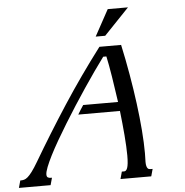

<svg xmlns="http://www.w3.org/2000/svg" viewBox="-185 -971 989 1029"><g transform="rotate(-5 309.5 -456.5)"><path d="M370.6 -715.8H487.3Q504.9 -635.3 519 -553.7Q533.2 -472.2 543.2 -395.5Q553.2 -318.8 558.6 -250.2Q564 -181.6 564 -127Q564 -114.3 563.5 -102.5Q563 -90.8 563 -80.1Q563 -65.9 565.2 -57.9Q567.4 -49.8 570.6 -45.7Q573.7 -41.5 577.9 -40.3Q582 -39.1 585.9 -39.1H597.7L586.9 0H421.4L432.1 -39.1H444.8Q449.7 -39.1 454.1 -42.7Q458.5 -46.4 461.9 -55.7Q465.3 -64.9 467 -81.1Q468.8 -97.2 468.8 -122.6Q468.8 -145.5 467.3 -173.1Q465.8 -200.7 463.4 -231.7Q460.9 -262.7 457.5 -296.1Q454.1 -329.6 450.2 -363.8H226.1Q233.4 -376.5 241 -388.4Q248.5 -400.4 256.8 -412.6H444.3Q439 -448.2 433.8 -483.4Q428.7 -518.6 423.6 -550.8Q418.5 -583 413.3 -611.1Q408.2 -639.2 403.3 -661.1H386.2Q361.8 -628.4 333.5 -587.9Q305.2 -547.4 275.4 -503.2Q245.6 -459 215.8 -412.6Q186 -366.2 158.4 -321.3Q130.9 -276.4 106.9 -234.9Q83 -193.4 65.4 -158.7Q47.9 -124 37.8 -98.1Q27.8 -72.3 27.8 -58.6Q27.8 -46.9 33.9 -43Q40 -39.1 50.3 -39.1H56.2L45.4 0H-125L-114.3 -39.1H-111.8Q-102.5 -39.1 -93.8 -41.3Q-85 -43.5 -74.2 -52.5Q-63.5 -61.5 -49.6 -80.1Q-35.6 -98.6 -16.6 -130.9Q68.4 -275.4 164.3 -422.9Q260.3 -570.3 370.6 -715.8ZM432.6 -913.1H541.5L406.7 -772H355.5Z"/></g></svg>

Font: Arian Grqi
Style: Italic
Weight: 400
Italic angle: -15°
Designer: Ruben Hakobyan (Tarumian)
Foundry: Ruben Hakobyan (Tarumian)
Version: Version 1.002